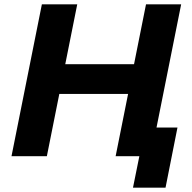

<svg xmlns="http://www.w3.org/2000/svg" viewBox="-20 -720 887 885"><path d="M653 -700H815L675 0H513ZM196 0H33L173 -700H336ZM583 -287H242L269 -424H610ZM593 145 630 -38 660 0H513L541 -132H798L743 145Z"/></svg>

Font: MOST Montserrat
Style: Bold Italic
Weight: 700
Italic angle: -11.3°
Designer: Julieta Ulanovsky
Foundry: Julieta Ulanovsky
Version: Version 8.000;March 11, 2024;FontCreator 15.0.0.2926 64-bit